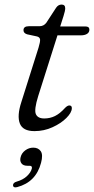

<svg xmlns="http://www.w3.org/2000/svg" viewBox="-20 -566 412 842"><path d="M143 -406 99 -415.5Q83 -420.5 83 -433.5Q83 -451 106.5 -451H153Q171.5 -451 183 -466L226 -532Q235.5 -546 250 -546Q266 -546 266 -529.5Q266 -519 258.5 -495.5L244 -450H355Q372 -450 372 -436Q372 -424 361.8 -417.5Q351.5 -411 334 -411H232L147.5 -144.5Q129 -85 137.2 -65.8Q145.5 -46.5 174 -46.5Q199.5 -46.5 221.2 -57.2Q243 -68 266 -93.5Q276 -103.5 284 -103.5Q295.5 -103.5 295 -91Q294.5 -72 271 -48.5Q247.5 -25 210.2 -8Q173 9 131 9Q80 9 67 -24.5Q54 -58 73.5 -118L149 -357Q156.5 -382 155.8 -392.2Q155 -402.5 143 -406ZM100.5 161Q81.5 161 73.8 150Q66 139 70.5 123Q75 105 91 93.2Q107 81.5 126 81.5Q148 81.5 158.8 97.2Q169.5 113 160 148Q138 232.5 55.5 254.5Q38.5 259 37 247Q37 235 53 230.5Q81 222.5 98 206.5Q115 190.5 119.5 173.5Q122.5 161 110 161Z"/></svg>

Font: Fraunces 9pt Soft Light
Style: Italic
Weight: 300
Italic angle: -16°
Version: Version 1.000;[0bf87f6ff]